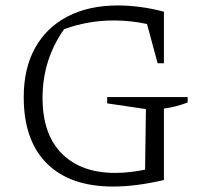

<svg xmlns="http://www.w3.org/2000/svg" viewBox="-20 -677 752 704"><path d="M395 7Q237 7 152 -77.5Q67 -162 67 -321Q67 -426 108.5 -501Q150 -576 227.5 -616.5Q305 -657 413 -657Q450 -657 493.5 -651.5Q537 -646 581 -634V-445H558L519 -589Q459 -602 397 -602Q303 -602 215 -570Q136 -458 136 -318Q136 -185 206.5 -114Q277 -43 403 -43Q454 -43 512 -55L515 -277L373 -298V-321H668V-301Q649 -294 627 -288Q605 -282 581 -279V-17Q479 7 395 7Z"/></svg>

Font: Piazzolla SC Light
Style: Regular
Weight: 300
Designer: Juan Pablo del Peral
Foundry: Huerta Tipografica
Version: Version 1.330